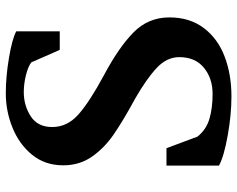

<svg xmlns="http://www.w3.org/2000/svg" viewBox="-98 -707 818 662"><g transform="rotate(-90 311.0 -376.0)"><path d="M71 -30V-211H131L171 -104Q195 -74 232 -63Q269 -52 318 -52Q372 -52 408.5 -82Q445 -112 445 -167Q445 -210 407.5 -245Q370 -280 302 -319Q223 -362 177 -394Q131 -426 101.5 -468.5Q72 -511 72 -567Q72 -630 108.5 -674.5Q145 -719 202 -742Q259 -765 320 -765Q378 -765 443 -754Q508 -743 534 -729V-579H470L427 -677Q413 -688 383 -695.5Q353 -703 325 -703Q278 -703 241 -679Q204 -655 204 -605Q204 -553 247.5 -514.5Q291 -476 382 -427Q478 -376 530 -325Q582 -274 582 -201Q582 -131 545.5 -82.5Q509 -34 447 -10.5Q385 13 310 13Q246 13 174 0Q102 -13 71 -30Z"/></g></svg>

Font: Martel ExtraBold
Style: Regular
Weight: 800
Designer: Dan Reynolds
Foundry: Dan Reynolds
Version: Version 1.001; ttfautohint (v1.1) -l 5 -r 5 -G 72 -x 0 -D la